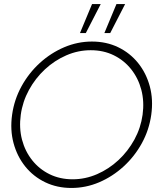

<svg xmlns="http://www.w3.org/2000/svg" viewBox="-20 -919 810 952"><path d="M334 13Q263 13 204.2 -15.2Q145.5 -43.5 105.2 -93.5Q65 -143.5 47.2 -209.2Q29.5 -275 40 -350Q50.5 -425 86.5 -490.8Q122.5 -556.5 177.2 -606.5Q232 -656.5 298.5 -684.8Q365 -713 436 -713Q507.5 -713 566 -684.8Q624.5 -656.5 664.8 -606.5Q705 -556.5 722.8 -490.8Q740.5 -425 730 -350Q719.5 -275 683.5 -209.2Q647.5 -143.5 592.8 -93.5Q538 -43.5 471.8 -15.2Q405.5 13 334 13ZM340 -30Q403 -30 461.5 -55.5Q520 -81 567.5 -125.2Q615 -169.5 646.5 -227.2Q678 -285 687 -350Q696 -415.5 680.8 -473.5Q665.5 -531.5 630.2 -575.8Q595 -620 544 -645Q493 -670 430 -670Q367 -670 308.5 -644.5Q250 -619 202.5 -574.8Q155 -530.5 123.5 -472.8Q92 -415 83 -350Q74 -284 89.2 -226.2Q104.5 -168.5 139.8 -124.2Q175 -80 226.2 -55Q277.5 -30 340 -30ZM497.5 -755 557.5 -899H600.5L526.5 -755ZM376.5 -755 436.5 -899H479.5L405.5 -755Z"/></svg>

Font: Urbanist ExtraLight
Style: Italic
Weight: 250
Version: Version 1.303